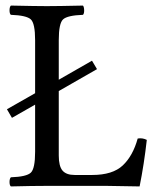

<svg xmlns="http://www.w3.org/2000/svg" viewBox="-20 -667 568 689"><path d="M310.1 -449.2 328.1 -418.9 190.9 -340.3V-108.9Q190.9 -70.8 204.3 -54.9Q217.8 -39.1 248 -39.1H311Q384.3 -39.1 420.7 -73.5Q457 -107.9 474.1 -169.9Q491.2 -172.9 506.8 -165Q497.1 -78.1 481 2Q388.7 0 361.8 0H148.9Q97.2 0 19 2Q14.2 -2 14.2 -13.9Q14.2 -25.9 19 -30.8Q75.2 -32.7 90.6 -47.4Q106 -62 106 -122.1V-291.5L22.9 -244.1L4.9 -274.9L106 -332.5V-522.9Q106 -583 90.6 -597.4Q75.2 -611.8 19 -613.8Q14.2 -617.7 14.2 -629.9Q14.2 -642.1 19 -647Q110.8 -645 147.9 -645Q188 -645 277.8 -647Q281.7 -642.1 282 -630.1Q282.2 -618.2 277.8 -613.8Q221.7 -611.8 206.3 -597.4Q190.9 -583 190.9 -522.9V-380.9Z"/></svg>

Font: Linux Libertine
Style: Regular
Weight: 400
Designer: Philipp H. Poll
Foundry: Philipp H. Poll
Version: Version 5.3.0 ; ttfautohint (v0.9)